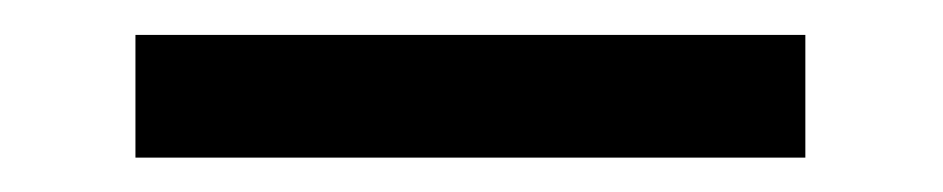

<svg xmlns="http://www.w3.org/2000/svg" viewBox="-20 -435 540 110"><path d="M57.6 -344.7V-415H441.4V-344.7Z"/></svg>

Font: MotoyaLCedar
Style: W3 mono
Weight: 400
Version: Version 1.01